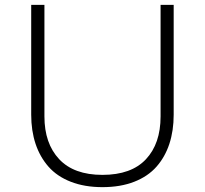

<svg xmlns="http://www.w3.org/2000/svg" viewBox="-20 -750 840 787"><path d="M399.9 17.1Q326.7 17.1 270.3 -4.9Q213.9 -26.9 178.7 -66.9Q143.6 -106.9 125.7 -160.6Q107.9 -214.4 107.9 -279.8V-730H162.1V-272.9Q162.1 -162.1 222.4 -97.7Q282.7 -33.2 399.9 -33.2Q518.1 -33.2 578.1 -97.2Q638.2 -161.1 638.2 -272.9V-730H691.9V-279.8Q691.9 -214.4 674.3 -160.6Q656.7 -106.9 621.6 -66.9Q586.4 -26.9 530 -4.9Q473.6 17.1 399.9 17.1Z"/></svg>

Font: Sora ExtraLight
Style: Regular
Weight: 200
Designer: Jonathan Barnbrook, Julián Moncada
Foundry: Barnbrook Fonts
Version: Version 2.000